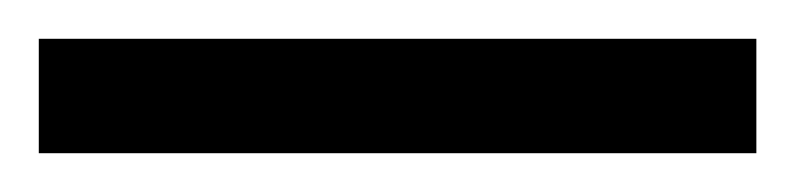

<svg xmlns="http://www.w3.org/2000/svg" viewBox="-24 63 410 99"><path d="M-4 142H366V83H-4Z"/></svg>

Font: Noto Serif Georgian ExtraCondensed
Style: Regular
Weight: 400
Width: 2
Designer: Monotype Design Team, Akaki Razmadze
Foundry: Google LLC
Version: Version 2.003